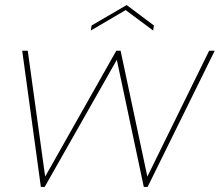

<svg xmlns="http://www.w3.org/2000/svg" viewBox="-20 -741 871 761"><path d="M142 0 68 -540H90L159 -41L441 -540H458L564 -41L809 -540H831L565 0H550L443 -504L157 0ZM590 -640 587 -620 478 -701 340 -620 343 -640 482 -721Z"/></svg>

Font: Poppins Thin
Style: Italic
Weight: 250
Italic angle: -10°
Designer: Ninad Kale (Devanagari), Jonny Pinhorn (Latin)
Foundry: Indian Type Foundry
Version: Version 3.200;PS 1.000;hotconv 16.6.54;makeotf.lib2.5.65590